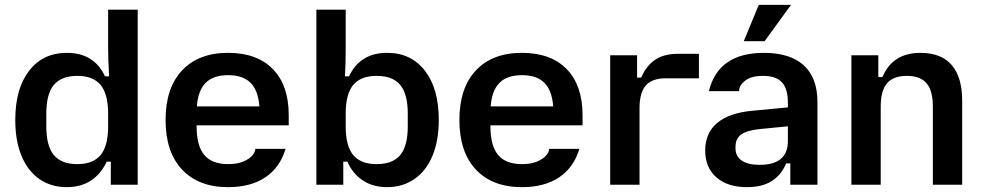

<svg xmlns="http://www.w3.org/2000/svg" viewBox="-20 -762 4057 792"><path d="M43 -267Q43 -396 100 -470Q157 -544 256 -544Q313 -544 352.5 -519Q392 -494 413 -447H430Q426 -518 426 -563V-722H548V0H437V-95H420Q397 -45 355.5 -17.5Q314 10 256 10Q191 10 143 -23Q95 -56 69 -118.5Q43 -181 43 -267ZM299 -85Q364 -85 395 -122.5Q426 -160 426 -240V-294Q426 -374 395 -411.5Q364 -449 299 -449Q233 -449 202 -411.5Q171 -374 171 -294V-240Q171 -160 202 -122.5Q233 -85 299 -85Z M663 -267Q663 -399 731 -471.5Q799 -544 921 -544Q1040 -544 1105.5 -477Q1171 -410 1171 -287V-245H791V-241Q791 -161 822.5 -123Q854 -85 921 -85Q959 -85 984.5 -96Q1010 -107 1021.5 -121.5Q1033 -136 1033 -146V-148H1158Q1135 -71 1074.5 -30.5Q1014 10 921 10Q799 10 731 -62.5Q663 -135 663 -267ZM1050 -323Q1045 -389 1013.5 -420.5Q982 -452 921 -452Q860 -452 828.5 -420.5Q797 -389 792 -323Z M1413 -95H1396V0H1285V-722H1406V-563Q1406 -500 1403 -447H1420Q1441 -494 1480.5 -519Q1520 -544 1577 -544Q1676 -544 1733 -470Q1790 -396 1790 -267Q1790 -182 1764 -119.5Q1738 -57 1689.5 -23.5Q1641 10 1577 10Q1519 10 1477 -17.5Q1435 -45 1413 -95ZM1534 -85Q1600 -85 1631 -122.5Q1662 -160 1662 -240V-294Q1662 -374 1631 -411.5Q1600 -449 1534 -449Q1468 -449 1437 -411.5Q1406 -374 1406 -294V-240Q1406 -160 1437 -122.5Q1468 -85 1534 -85Z M1875 -267Q1875 -399 1943 -471.5Q2011 -544 2133 -544Q2252 -544 2317.5 -477Q2383 -410 2383 -287V-245H2003V-241Q2003 -161 2034.5 -123Q2066 -85 2133 -85Q2171 -85 2196.5 -96Q2222 -107 2233.5 -121.5Q2245 -136 2245 -146V-148H2370Q2347 -71 2286.5 -30.5Q2226 10 2133 10Q2011 10 1943 -62.5Q1875 -135 1875 -267ZM2262 -323Q2257 -389 2225.5 -420.5Q2194 -452 2133 -452Q2072 -452 2040.5 -420.5Q2009 -389 2004 -323Z M2497 -534H2608V-442H2625Q2646 -491 2682.5 -515.5Q2719 -540 2776 -540H2863V-439H2726Q2670 -439 2644 -409.5Q2618 -380 2618 -315V0H2497Z M2889 -141Q2889 -213 2938 -254.5Q2987 -296 3082 -305L3230 -319V-338Q3230 -396 3205.5 -422.5Q3181 -449 3128 -449Q3079 -449 3054 -429.5Q3029 -410 3029 -388V-386H2904Q2943 -544 3131 -544Q3239 -544 3295.5 -492.5Q3352 -441 3352 -341V0H3240V-88H3223Q3202 -39 3162.5 -14.5Q3123 10 3061 10Q2981 10 2935 -30.5Q2889 -71 2889 -141ZM3113 -82Q3230 -82 3230 -180V-241L3118 -230Q3063 -225 3038.5 -208Q3014 -191 3014 -157V-150Q3014 -117 3040 -99.5Q3066 -82 3113 -82ZM3110 -742H3243L3134 -592H3048Z M3492 -534H3603V-444H3620Q3662 -544 3777 -544Q3862 -544 3905.5 -494Q3949 -444 3949 -346V0H3828V-323Q3828 -388 3802 -418.5Q3776 -449 3721 -449Q3665 -449 3639 -418.5Q3613 -388 3613 -323V0H3492Z"/></svg>

Font: Mozilla Text BETA SemiBold
Style: Regular
Weight: 600
Designer: Studio DRAMA
Foundry: Studio DRAMA
Version: Version 0.100